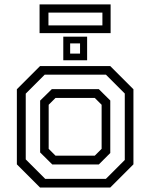

<svg xmlns="http://www.w3.org/2000/svg" viewBox="-20 -834 668 854"><path d="M158 0 55 -103V-437L158 -540H470.5L573.5 -437V-103L470.5 0ZM181 -38.5H451L535 -122.5V-418L451 -502H179L94.5 -417.5V-125ZM212.5 -102.5 158.5 -156V-386.5L210.5 -437.5H419.5L470.5 -387V-153.5L419.5 -102.5ZM227 -141.5H401.5L432 -172V-368L401.5 -398.5H227L196.5 -368V-172ZM261.5 -566V-671H367.5V-566ZM292 -595.5H336V-641H292ZM156 -686.5V-814.5H472V-686.5ZM195.5 -721H435.5V-778H195.5Z"/></svg>

Font: Tourney Thin
Style: Regular
Weight: 400
Version: Version 1.015